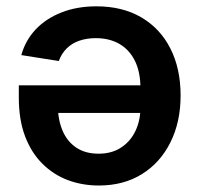

<svg xmlns="http://www.w3.org/2000/svg" viewBox="-20 -570 623 598"><path d="M280.3 -550.3Q361.3 -550.3 420.2 -515.9Q479 -481.4 510.7 -418.9Q542.5 -356.4 542.5 -272.5Q542.5 -189.9 510.7 -126.5Q479 -63 421.9 -27.6Q364.7 7.8 288.1 7.8Q236.3 7.8 191.4 -9Q146.5 -25.9 112.1 -60.1Q77.6 -94.2 58.1 -145.5Q38.6 -196.8 38.6 -266.1V-304.2H484.9V-218.3H101.6L160.2 -243.2Q160.2 -197.8 174.6 -163.6Q189 -129.4 217.3 -110.4Q245.6 -91.3 287.1 -91.3Q328.1 -91.3 357.4 -110.6Q386.7 -129.9 402.1 -162.6Q417.5 -195.3 417.5 -236.3V-294.4Q417.5 -345.2 400.4 -380.1Q383.3 -415 352.1 -433.1Q320.8 -451.2 278.3 -451.2Q250 -451.2 226.8 -443.1Q203.6 -435.1 187.5 -418.9Q171.4 -402.8 163.1 -379.9L46.4 -398.4Q59.1 -444.3 91.1 -478.3Q123 -512.2 171.4 -531.2Q219.7 -550.3 280.3 -550.3Z"/></svg>

Font: Inter 18pt SemiBold
Style: Regular
Weight: 600
Designer: Rasmus Andersson
Foundry: rsms
Version: Version 4.001;git-66647c0bb